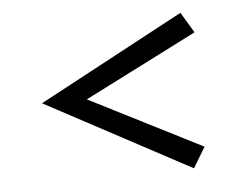

<svg xmlns="http://www.w3.org/2000/svg" viewBox="-37 -541 595 465"><g transform="rotate(-5 260.5 -308.0)"><path d="M417 -119 64 -308 417 -497 447 -447 173 -308 447 -169Z"/></g></svg>

Font: Manuale
Style: Italic
Weight: 400
Italic angle: -11°
Designer: Eduardo Tunni / Pablo Cosgaya
Foundry: Eduardo Tunni / Pablo Cosgaya
Version: Version 1.002